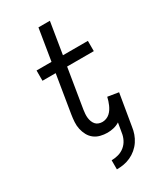

<svg xmlns="http://www.w3.org/2000/svg" viewBox="-233 -823 967 1134"><g transform="rotate(-30 250.0 -256.0)"><path d="M213 223V161Q236 161 259.5 154.5Q283 148 302 132.5Q321 117 332 95Q343 73 346 50L357 -14Q338 -2 316.5 3Q295 8 274 8Q250 8 226.5 2Q203 -4 185 -18Q167 -32 156 -52.5Q145 -73 140 -96Q135 -119 136.5 -143.5Q138 -168 142 -193L184 -450H94V-520H196L231 -735H309L274 -520H444V-450H262L218 -181Q216 -168 215 -154Q214 -140 215.5 -127Q217 -114 221.5 -102Q226 -90 234 -80.5Q242 -71 254.5 -66.5Q267 -62 280 -62Q293 -62 306.5 -67Q320 -72 330.5 -81.5Q341 -91 348.5 -102.5Q356 -114 361.5 -126.5Q367 -139 371 -151.5Q375 -164 378 -177L452 -165L416 50Q413 73 405 96Q397 119 383 140Q369 161 349.5 177.5Q330 194 307 204.5Q284 215 260.5 219Q237 223 213 223Z"/></g></svg>

Font: Iosevka
Style: Italic
Weight: 400
Italic angle: -9°
Monospace: yes
Designer: Belleve Invis
Foundry: Belleve Invis
Version: Version 32.5.0; ttfautohint (v1.8.4)